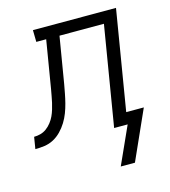

<svg xmlns="http://www.w3.org/2000/svg" viewBox="-161 -605 766 864"><g transform="rotate(-15 222.0 -172.5)"><path d="M295 175 374 0H311L388 -465H181L145 -249Q141 -227 137 -206Q133 -185 127.5 -163.5Q122 -142 114 -121Q106 -100 94 -80.5Q82 -61 65.5 -44Q49 -27 29 -16.5Q9 -6 -13 -3Q-35 0 -56 0L-47 -55Q-32 -55 -17 -59Q-2 -63 11 -72.5Q24 -82 34.5 -95.5Q45 -109 51.5 -123Q58 -137 62.5 -152Q67 -167 70.5 -182Q74 -197 76.5 -212Q79 -227 82 -242L119 -465H73L72 -520H459L382 -55H464L361 175Z"/></g></svg>

Font: Iosevka Curly Slab Light
Style: Italic
Weight: 300
Italic angle: -9°
Monospace: yes
Designer: Belleve Invis
Foundry: Belleve Invis
Version: Version 22.1.2; ttfautohint (v1.8.4)